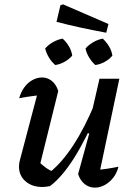

<svg xmlns="http://www.w3.org/2000/svg" viewBox="-20 -853 608 880"><path d="M247 -436 162 -93 154 -116Q171 -98 190 -84.5Q209 -71 227 -65L205 -61Q261 -104 315 -186Q369 -268 417 -385L430 -346Q403 -283 375.5 -228.5Q348 -174 320 -129.5Q292 -85 263.5 -52Q235 -19 209 0Q190 4 174 4Q127 4 97 -22Q67 -48 67 -90Q67 -106 72 -122L162 -463L208 -421Q170 -418 135 -413.5Q100 -409 68 -403Q76 -432 92 -453.5Q108 -475 129.5 -486.5Q151 -498 173 -498Q197 -498 217 -482.5Q237 -467 247 -436ZM338 -55 389 -241 379 -244 436 -492H527L429 -27L410 -73Q439 -75 467 -79Q495 -83 523 -89Q516 -60 499 -38.5Q482 -17 460 -5Q438 7 415 7Q389 7 368.5 -9Q348 -25 338 -55ZM467 -703Q403 -715 347.5 -727Q292 -739 239 -753L257 -829L269 -833L477 -743ZM233 -555Q216 -570 204 -590Q192 -610 187 -631Q203 -649 224 -660.5Q245 -672 267 -676Q284 -661 296 -640.5Q308 -620 311 -598Q296 -581 275.5 -569.5Q255 -558 233 -555ZM417 -555Q401 -569 388.5 -589.5Q376 -610 372 -631Q387 -648 408 -660Q429 -672 451 -676Q468 -660 480 -640Q492 -620 495 -598Q481 -581 460 -569.5Q439 -558 417 -555Z"/></svg>

Font: Piazzolla Thin SemiBold
Style: Italic
Weight: 600
Italic angle: -11.3°
Version: Version 2.005